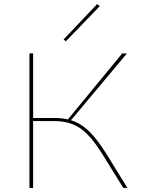

<svg xmlns="http://www.w3.org/2000/svg" viewBox="-20 -919 698 939"><path d="M302 -717 291 -726 455 -899 468 -889ZM603 0H583L484 -160Q444 -224 410 -259.5Q376 -295 336.5 -311Q297 -327 243 -327H142V0H124V-658H142V-342H245Q283 -342 312 -335L578 -658H601L327 -331Q375 -316 415 -277.5Q455 -239 500 -167Z"/></svg>

Font: Ysabeau Infant Thin
Style: Regular
Weight: 200
Designer: Christian Thalmann (Catharsis Fonts)
Version: Version 0.003